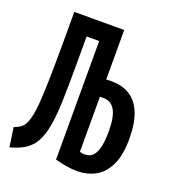

<svg xmlns="http://www.w3.org/2000/svg" viewBox="-129 -793 818 904"><g transform="rotate(20 280.0 -341.0)"><path d="M20 11 6 -86Q36 -96 49.5 -112Q63 -128 71 -161Q79 -194 82.5 -245Q86 -296 87.5 -374Q89 -452 89 -566V-693H339V-445Q345 -446 352 -446Q359 -446 365 -446Q421 -446 459 -421.5Q497 -397 517 -347Q537 -297 537 -219Q537 -138 513.5 -88.5Q490 -39 449.5 -16Q409 7 357 7Q331 7 306 3Q281 -1 246 -10V-604H183V-456Q183 -353 180.5 -279Q178 -205 169 -154.5Q160 -104 142 -71.5Q124 -39 94.5 -20Q65 -1 20 11ZM363 -79Q393 -79 408 -98.5Q423 -118 428.5 -150Q434 -182 434 -219Q434 -292 414.5 -325.5Q395 -359 357 -359Q352 -359 348 -359Q344 -359 339 -359V-83Q345 -81 351.5 -80Q358 -79 363 -79Z"/></g></svg>

Font: Ubuntu Sans Mono SemiBold
Style: Regular
Weight: 600
Monospace: yes
Designer: Dalton Maag Ltd
Foundry: Dalton Maag Ltd
Version: Version 1.006